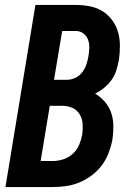

<svg xmlns="http://www.w3.org/2000/svg" viewBox="-20 -755 540 775"><path d="M2 0 123 -735H286Q315 -735 343 -729.5Q371 -724 393.5 -710Q416 -696 432.5 -674Q449 -652 456.5 -625.5Q464 -599 464 -570.5Q464 -542 460 -513Q456 -493 450 -472.5Q444 -452 431 -433.5Q418 -415 401 -401Q384 -387 364 -377Q386 -364 403 -344.5Q420 -325 428.5 -300.5Q437 -276 437.5 -248.5Q438 -221 434 -193Q429 -166 419 -139Q409 -112 392 -89Q375 -66 351.5 -48Q328 -30 301.5 -19Q275 -8 247.5 -4Q220 0 193 0ZM251 -433Q268 -433 284.5 -441Q301 -449 312 -463.5Q323 -478 328.5 -494.5Q334 -511 337 -528Q340 -545 340.5 -562Q341 -579 335.5 -594.5Q330 -610 316.5 -620Q303 -630 286 -630H231L198 -433ZM144 -105H193Q214 -105 235.5 -112Q257 -119 274 -134.5Q291 -150 299.5 -170.5Q308 -191 312 -212Q315 -234 313.5 -255Q312 -276 301.5 -293.5Q291 -311 272 -319.5Q253 -328 232 -328H181Z"/></svg>

Font: Iosevka Extrabold Oblique
Style: Regular
Weight: 800
Italic angle: -9°
Monospace: yes
Designer: Belleve Invis
Foundry: Belleve Invis
Version: Version 32.5.0; ttfautohint (v1.8.4)